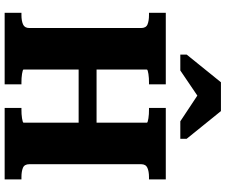

<svg xmlns="http://www.w3.org/2000/svg" viewBox="-94 -900 993 846"><g transform="rotate(90 403.0 -476.5)"><path d="M190 -405H591V-326H190ZM36 0V-74H46Q71 -74 87 -81Q103 -88 103 -109V-601Q103 -623 87 -629.5Q71 -636 46 -636H36V-710H351V-636H343Q334 -636 324 -635.5Q314 -635 305.5 -633.5Q297 -632 291.5 -630.5Q286 -629 286 -626V-83Q286 -81 291.5 -79.5Q297 -78 305.5 -76.5Q314 -75 324 -74.5Q334 -74 343 -74H351V0ZM455 0V-74H463Q472 -74 482 -74.5Q492 -75 500.5 -76.5Q509 -78 514.5 -79.5Q520 -81 520 -84V-627Q520 -629 514.5 -630.5Q509 -632 500.5 -633.5Q492 -635 482 -635.5Q472 -636 463 -636H455V-710H770V-636H760Q735 -636 719 -629Q703 -622 703 -601V-109Q703 -87 719 -80.5Q735 -74 760 -74H770V0ZM469 -953H342L220 -802V-774H290L442 -877L360 -876L514 -774H591V-802Z"/></g></svg>

Font: Roboto Serif SemiCondensed
Style: Bold
Weight: 700
Width: 4
Designer: Greg Gazdowicz
Foundry: Commercial Type
Version: Version 1.007